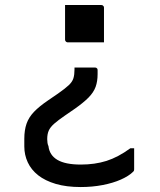

<svg xmlns="http://www.w3.org/2000/svg" viewBox="-20 -559 640 767"><path d="M239.9 -538.9Q272.9 -538.9 312.5 -538.9Q352.1 -538.9 384.4 -538.9Q388.4 -538.9 390.4 -537.4Q392.4 -535.9 393.9 -533.9Q395.4 -531.9 395.4 -527.9V-389.8Q363.1 -389.8 323.5 -389.8Q283.9 -389.8 250.9 -389.8Q247.9 -389.8 245.4 -391.3Q242.9 -392.8 241.4 -395.3Q239.9 -397.8 239.9 -400.8ZM302.5 188.2Q245.5 188.2 202.9 175.7Q160.4 163.1 132.5 141.2Q104.7 119.2 90.9 89.5Q77.1 59.8 77.1 25.9V-4.5Q77.1 -39 86 -64.7Q94.9 -90.4 116 -112.4Q137.1 -134.4 173 -158.7L211.6 -185.1Q241 -205.7 255 -219Q269 -232.3 273.3 -246.5Q277.6 -260.7 277.6 -281.4V-289.2H358.9Q362.9 -289.2 365.1 -287.9Q367.3 -286.6 368.6 -284.6Q369.9 -282.6 369.9 -278.2V-262.7Q369.9 -234.1 362 -212.1Q354.1 -190.1 333.5 -169.1Q312.8 -148.1 274.8 -121.7L239.6 -97.5Q212 -78.5 196.3 -64.7Q180.7 -50.8 174.7 -37.1Q168.6 -23.4 168.6 -3.1Q168.6 4.8 169.7 11.7Q170.7 18.6 173.6 24.8Q177.7 61 209.4 79.7Q241.1 98.4 302.9 98.4Q358.9 98.4 405.3 83.8Q451.7 69.1 500.6 33.4H515.9Q515.9 54.3 515.9 75.3Q515.9 96.3 515.9 117.2Q515.9 120.6 515.2 122.6Q514.5 124.5 512.5 126.5Q494.9 144.1 463.1 158.2Q431.4 172.3 390 180.2Q348.6 188.2 302.5 188.2Z"/></svg>

Font: Recursive Sans Linear Light
Style: Regular
Weight: 300
Version: Version 1.085